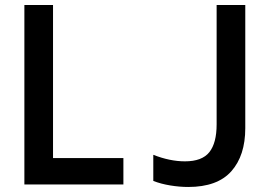

<svg xmlns="http://www.w3.org/2000/svg" viewBox="-20 -734 1100 764"><path d="M77 0V-714H191V-105H471V0ZM729 10Q695 10 658 4Q621 -2 590 -14V-118Q656 -92 716 -92Q784 -92 813 -128.5Q842 -165 842 -239V-714H956V-224Q956 -115 900.5 -52.5Q845 10 729 10Z"/></svg>

Font: Noto Sans Mono Condensed SemiBold
Style: Regular
Weight: 600
Width: 3
Designer: Monotype Design Team
Foundry: Monotype Imaging Inc.
Version: Version 2.014